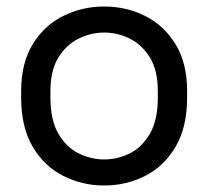

<svg xmlns="http://www.w3.org/2000/svg" viewBox="-20 -560 640 590"><path d="M300 10Q233 10 174.5 -19.5Q116 -49 80.5 -109Q45 -169 45 -260V-280Q45 -366 80.5 -424Q116 -482 174.5 -511Q233 -540 300 -540Q368 -540 426 -511Q484 -482 519.5 -424Q555 -366 555 -280V-260Q555 -169 519.5 -109Q484 -49 426 -19.5Q368 10 300 10ZM300 -70Q341 -70 378.5 -88.5Q416 -107 440.5 -149Q465 -191 465 -260V-280Q465 -344 440.5 -383.5Q416 -423 378.5 -441.5Q341 -460 300 -460Q260 -460 222 -441.5Q184 -423 159.5 -383.5Q135 -344 135 -280V-260Q135 -191 159.5 -149Q184 -107 222 -88.5Q260 -70 300 -70Z"/></svg>

Font: Golos Text
Style: Regular
Weight: 400
Designer: A.Korolkova, Vitaly Kuzmin
Foundry: ParaType Ltd
Version: Version 2.004